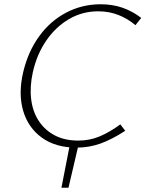

<svg xmlns="http://www.w3.org/2000/svg" viewBox="-20 -685 682 900"><path d="M268 195 308 -10H349L301 195ZM339 7Q241 7 176.5 -39.5Q112 -86 88.5 -166Q65 -246 89 -348Q112 -444 164 -515.5Q216 -587 290.5 -626Q365 -665 452 -665Q508 -665 555 -648.5Q602 -632 642 -601L615 -567Q578 -598 534.5 -615Q491 -632 440 -632Q366 -632 303.5 -595.5Q241 -559 197 -495Q153 -431 134 -347Q119 -279 126 -220.5Q133 -162 161.5 -118.5Q190 -75 236.5 -50.5Q283 -26 347 -26Q401 -26 448 -46Q495 -66 544 -102L567 -72Q506 -32 452 -12.5Q398 7 339 7Z"/></svg>

Font: Ysabeau ExtraLight
Style: Italic
Weight: 250
Italic angle: -12°
Version: Version 2.000;gftools[0.9.27.dev2+g8671c4b]